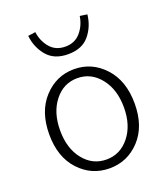

<svg xmlns="http://www.w3.org/2000/svg" viewBox="-147 -905 888 1019"><g transform="rotate(-20 297.0 -395.0)"><path d="M55.7 -265.6Q55.7 -394.5 126 -470.7Q196.3 -546.9 296.9 -546.9Q397.5 -546.9 467.8 -470.7Q538.1 -394.5 538.1 -265.6Q538.1 -137.7 468.3 -62.5Q398.4 12.7 296.9 12.7Q195.3 12.7 125.5 -62.5Q55.7 -137.7 55.7 -265.6ZM477.5 -265.6Q477.5 -367.2 426.3 -431.6Q375 -496.1 296.9 -496.1Q218.8 -496.1 168 -431.6Q117.2 -367.2 117.2 -265.6Q117.2 -164.1 168 -100.6Q218.8 -37.1 296.9 -37.1Q375 -37.1 426.3 -101.1Q477.5 -165 477.5 -265.6ZM296.9 -631.8Q218.8 -631.8 177.7 -680.7Q136.7 -729.5 129.9 -795.9L171.9 -801.8Q178.7 -750 210.4 -712.4Q242.2 -674.8 296.9 -674.8Q350.6 -674.8 382.8 -712.4Q415 -750 422.9 -801.8L463.9 -795.9Q457 -729.5 416.5 -680.7Q376 -631.8 296.9 -631.8Z"/></g></svg>

Font: Gen Shin Gothic Light
Style: Regular
Weight: 200
Designer: [Source Han Sans]
Ryoko NISHIZUKA  (kana & ideographs); Paul D. Hunt (Latin, Greek & Cyrillic); Wenlong ZHANG  (bopomofo
Version: Version 1.002.20150607